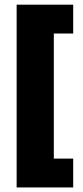

<svg xmlns="http://www.w3.org/2000/svg" viewBox="-20 -696 365 842"><path d="M53 126V-675.5H301V-549H216V-0.5H301V126Z"/></svg>

Font: Anek Latin Medium ExtraBold
Style: Regular
Weight: 800
Version: Version 1.003